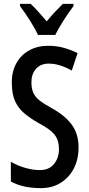

<svg xmlns="http://www.w3.org/2000/svg" viewBox="-20 -960 460 990"><path d="M385 -200Q385 -138 360.5 -91Q336 -44 292.5 -17Q249 10 190 10Q146 10 108 2Q70 -6 36 -24V-126Q71 -105 111.5 -94Q152 -83 186 -83Q233 -83 258.5 -114.5Q284 -146 284 -190Q284 -221 274.5 -243.5Q265 -266 242 -285Q219 -304 178 -326Q136 -350 105 -376Q74 -402 57.5 -439Q41 -476 41 -532Q40 -589 63.5 -632.5Q87 -676 130 -700Q173 -724 229 -724Q272 -724 310.5 -713Q349 -702 380 -686L350 -596Q287 -632 232 -632Q189 -632 165.5 -605Q142 -578 142 -537Q142 -504 151.5 -482Q161 -460 184 -442Q207 -424 249 -401Q317 -363 351 -316Q385 -269 385 -200ZM176 -780Q161 -812 134.5 -854Q108 -896 83 -929V-940H138Q156 -924 177.5 -899.5Q199 -875 221 -850Q245 -879 262.5 -897.5Q280 -916 304 -940H359V-929Q344 -909 326 -882.5Q308 -856 292 -829Q276 -802 265 -780Z"/></svg>

Font: Noto Sans Lao UI ExtCond Med
Style: Regular
Weight: 500
Width: 2
Designer: Monotype Design Team
Foundry: Monotype Imaging Inc.
Version: Version 2.000; ttfautohint (v1.8.4.7-5d5b)